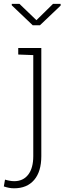

<svg xmlns="http://www.w3.org/2000/svg" viewBox="-28 -782 340 1015"><path d="M46.9 213.4Q32.2 213.4 19.5 210.9Q6.8 208.5 -7.8 203.6L-1.5 167.5Q6.8 170.4 21 173.1Q35.2 175.8 46.9 175.8Q94.7 175.8 121.3 141.1Q147.9 106.4 147.9 43.5V-490.7L68.4 -493.7V-528.3H190.4V43.5Q190.4 125 152.6 169.2Q114.7 213.4 46.9 213.4ZM292.5 -761.7V-752.4L183.1 -648.4H145L34.2 -753.9V-761.7H74.7L164.6 -675.3L252.4 -761.7Z"/></svg>

Font: Roboto Slab ExtraLight
Style: Regular
Weight: 250
Designer: Google
Version: Version 2.000; ttfautohint (v1.8.1.43-b0c9)